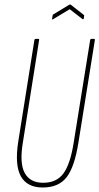

<svg xmlns="http://www.w3.org/2000/svg" viewBox="-20 -828 442 854"><path d="M170 6Q101 6 73 -43.5Q45 -93 61 -197L133 -650Q134 -655 139 -655H150Q155 -655 154 -650L82 -196Q66 -102 90 -58.5Q114 -15 172 -15Q232 -15 262.5 -57Q293 -99 308 -195L381 -650Q382 -655 386 -655H398Q403 -655 402 -650L329 -195Q312 -86 276.5 -40Q241 6 170 6ZM217 -743Q210 -739 212 -746L214 -759Q215 -762 215.5 -763Q216 -764 219 -765L288 -807Q292 -809 295 -807L351 -763Q353 -762 354 -760.5Q355 -759 354 -756L353 -747Q352 -741 347 -743L290 -787Z"/></svg>

Font: Sofia Sans Extra Condensed Thin
Style: Italic
Weight: 250
Italic angle: -9°
Version: Version 4.100